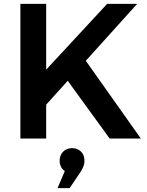

<svg xmlns="http://www.w3.org/2000/svg" viewBox="-20 -720 766 998"><path d="M712 0H550L332 -300L220 -176V0H86V-700H220V-358L537 -700H693L426 -404ZM355 50Q381 50 400 67Q419 84 419 116Q419 131 414 144Q409 157 401 170L342 258H279L317 169Q303 160 296.5 146Q290 132 290 116Q290 87 308 68.5Q326 50 355 50Z"/></svg>

Font: QuotatisMedium
Style: Regular
Weight: 500
Designer: Julieta Ulanovsky
Foundry: Quotatis-Medium
Version: Version 4.000;PS 004.000;hotconv 1.0.88;makeotf.lib2.5.64775